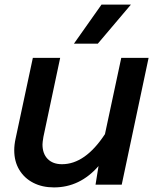

<svg xmlns="http://www.w3.org/2000/svg" viewBox="-20 -804 690 836"><path d="M165 -175Q165 -135 187.5 -112Q210 -89 250 -89Q351 -89 437 -220L508 -552H627L510 0H396L409 -81Q328 12 215 12Q164 12 125 -8Q86 -28 64 -64.5Q42 -101 42 -150Q42 -174 48 -201L123 -552H242L169 -208Q165 -184 165 -175ZM422 -784H550L406 -614H302Z"/></svg>

Font: Azeret Mono Medium
Style: Italic
Weight: 500
Italic angle: -12°
Designer: Martin Vácha
Foundry: Displaay
Version: Version 1.000; Glyphs 3.0.3, build 3074